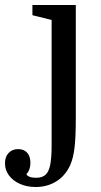

<svg xmlns="http://www.w3.org/2000/svg" viewBox="-103 -560 407 770"><path d="M201 -540V-85Q201 -11 196 31.5Q191 74 179 101Q160 144 123.5 167Q87 190 40 190Q5 190 -23 177.5Q-51 165 -67 143.5Q-83 122 -83 95Q-83 69 -68.5 53.5Q-54 38 -30 38Q-7 38 6 52.5Q19 67 19 93Q19 107 15 118.5Q11 130 3 138Q5 145 15.5 149Q26 153 42 153Q66 153 79.5 141Q93 129 98.5 100.5Q104 72 104 24V-480L27 -499V-540Z"/></svg>

Font: Domine
Style: Regular
Weight: 400
Designer: Pablo Impallari, Rodrigo Fuenzalida, Brenda Gallo
Foundry: Pablo Impallari, Rodrigo Fuenzalida, Brenda Gallo
Version: Version 2.000